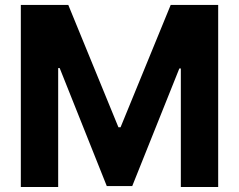

<svg xmlns="http://www.w3.org/2000/svg" viewBox="-20 -747 955 767"><path d="M63.2 -727.3V0H212.4V-475.1H218.4L406.6 -3.6H508.2L696.4 -473.4H702.4V0H851.6V-727.3H661.9L461.6 -238.6H453.1L252.8 -727.3Z"/></svg>

Font: Magic Ui Pro
Style: Bold
Weight: 700
Designer: Stefan Endress, Andreas Faust
Version: Version 1.000;FEAKit 1.0